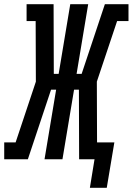

<svg xmlns="http://www.w3.org/2000/svg" viewBox="-60 -755 629 910"><path d="M366 135 388 0H315L314 -330H291L236 0H151L206 -330H182L72 0H-40V-80H14L110 -368L109 -655H66V-735H194L195 -405H218L273 -735H358L303 -405H327L437 -735H549V-655H495L399 -368L400 -80H482L446 135Z"/></svg>

Font: Iosevka Slab Medium Oblique
Style: Regular
Weight: 500
Italic angle: -9°
Monospace: yes
Designer: Belleve Invis
Foundry: Belleve Invis
Version: Version 11.1.1; ttfautohint (v1.8.3)